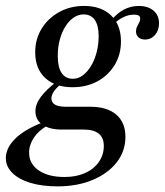

<svg xmlns="http://www.w3.org/2000/svg" viewBox="-41 -447 568 659"><path d="M156.5 192.7Q103.2 192.7 63.3 180.6Q23.4 168.5 1.2 146.4Q-21 124.2 -21 96Q-21 60.5 12.1 28.2Q45.2 -4 107.3 -27.4L121.8 -16.1Q91.9 0.8 75.4 25.4Q58.9 50 58.9 76.6Q58.9 115.3 91.9 137.9Q125 160.5 180.6 160.5Q220.2 160.5 250.4 147.2Q280.6 133.9 298 109.3Q315.3 84.7 315.3 54Q315.3 25.8 298 11.7Q280.6 -2.4 244.4 -2.4H169.4Q129 -2.4 104.8 -19Q80.6 -35.5 80.6 -65.3Q80.6 -89.5 99.2 -114.5Q117.7 -139.5 155.6 -168.5L168.5 -159.7Q150.8 -143.5 143.1 -131.9Q135.5 -120.2 135.5 -109.7Q135.5 -95.2 147.6 -87.9Q159.7 -80.6 184.7 -80.6H268.5Q326.6 -80.6 358.1 -53.6Q389.5 -26.6 389.5 22.6Q389.5 71.8 359.7 110.1Q329.8 148.4 277 170.6Q224.2 192.7 156.5 192.7ZM208.1 -147.6Q148.4 -147.6 114.1 -179.4Q79.8 -211.3 79.8 -267.7Q79.8 -312.9 102 -348.8Q124.2 -384.7 162.1 -405.6Q200 -426.6 247.6 -426.6Q306.5 -426.6 340.3 -394Q374.2 -361.3 374.2 -304.8Q374.2 -259.7 352.4 -223.8Q330.6 -187.9 293.1 -167.7Q255.6 -147.6 208.1 -147.6ZM208.9 -176.6Q227.4 -176.6 243.1 -188.3Q258.9 -200 271.4 -220.6Q283.9 -241.1 290.7 -267.7Q297.6 -294.4 297.6 -323.4Q297.6 -359.7 284.3 -378.6Q271 -397.6 246 -397.6Q227.4 -397.6 211.3 -386.3Q195.2 -375 183.1 -355.6Q171 -336.3 164.1 -310.5Q157.3 -284.7 157.3 -254.8Q157.3 -216.1 170.6 -196.4Q183.9 -176.6 208.9 -176.6ZM456.5 -311.3Q442.7 -311.3 434.3 -319Q425.8 -326.6 425.8 -339.5Q425.8 -348.4 429.8 -356Q433.9 -363.7 437.1 -370.6Q440.3 -377.4 440.3 -383.1Q440.3 -390.3 435.1 -393.5Q429.8 -396.8 418.5 -396.8Q400.8 -396.8 383.1 -388.3Q365.3 -379.8 349.2 -364.5L340.3 -376.6Q360.5 -401.6 384.3 -414.1Q408.1 -426.6 435.5 -426.6Q466.9 -426.6 485.9 -410.5Q504.8 -394.4 504.8 -366.9Q504.8 -342.7 491.1 -327Q477.4 -311.3 456.5 -311.3Z"/></svg>

Font: Playfair 5pt SemiExpanded Light Medium
Style: Italic
Weight: 500
Italic angle: -15.6°
Version: Version 2.001;gftools[0.9.30]